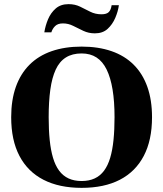

<svg xmlns="http://www.w3.org/2000/svg" viewBox="-20 -897 788 927"><path d="M374 10Q266 10 190 -29Q114 -68 74 -144Q34 -220 34 -331Q34 -414 56.5 -477.5Q79 -541 122.5 -584.5Q166 -628 229.5 -650Q293 -672 374 -672Q455 -672 518.5 -650Q582 -628 625.5 -584.5Q669 -541 691.5 -477.5Q714 -414 714 -331Q714 -220 674 -144Q634 -68 558.5 -29Q483 10 374 10ZM374 -23Q410 -23 437 -35.5Q464 -48 482.5 -73Q501 -98 512 -135Q523 -172 528 -221Q533 -270 533 -331Q533 -407 523.5 -464.5Q514 -522 495 -561Q476 -600 446 -619.5Q416 -639 374 -639Q329 -639 298 -619.5Q267 -600 249 -561Q231 -522 223 -464.5Q215 -407 215 -331Q215 -270 220 -221Q225 -172 236 -135Q247 -98 265.5 -73Q284 -48 311 -35.5Q338 -23 374 -23ZM438 -736Q408 -736 382.5 -748Q357 -760 333.5 -772Q310 -784 284 -784Q259 -784 246 -771Q233 -758 228 -741H194Q199 -773 212 -804Q225 -835 249 -856Q273 -877 311 -877Q342 -877 366.5 -865Q391 -853 415.5 -840.5Q440 -828 470 -828Q495 -828 505.5 -839Q516 -850 519 -872H554Q550 -842 536.5 -810.5Q523 -779 499.5 -757.5Q476 -736 438 -736Z"/></svg>

Font: Frank Ruhl Libre Black
Style: Regular
Weight: 900
Designer: Yanek Iontef
Foundry: Fontef
Version: Version 6.004